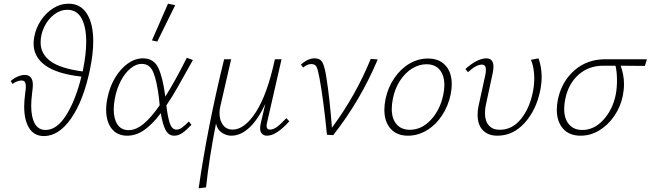

<svg xmlns="http://www.w3.org/2000/svg" viewBox="-20 -731 3524 1040"><path d="M485 -507Q485 -439 467 -353Q432 -186 365.5 -90Q299 6 218 6Q165 6 138 -37Q111 -80 111 -154Q111 -182 116 -222Q120 -250 120 -263Q120 -279 114.5 -287Q109 -295 96 -295Q86 -295 72.5 -290Q59 -285 48 -276L38 -292Q55 -307 75 -316Q95 -325 114 -325Q158 -325 158 -271Q158 -256 154 -228Q149 -186 149 -158Q149 -96 168.5 -61.5Q188 -27 227 -27Q288 -27 338.5 -107Q389 -187 421 -316Q288 -331 225 -377Q162 -423 162 -494Q162 -510 165 -528Q173 -576 200 -618Q227 -660 267 -685.5Q307 -711 352 -711Q416 -711 450.5 -657Q485 -603 485 -507ZM447 -504Q447 -586 421.5 -632Q396 -678 345 -678Q307 -678 273.5 -652.5Q240 -627 220 -586Q200 -545 200 -501Q200 -439 253.5 -399.5Q307 -360 428 -344Q428 -347 430 -355Q447 -440 447 -504Z M1003 -73 1017 -55Q992 -28 969.5 -12Q947 4 924 4Q892 4 876 -28.5Q860 -61 851 -118Q805 -57 761 -26.5Q717 4 669 4Q615 4 585 -34Q555 -72 555 -136Q555 -168 562 -200Q574 -261 603.5 -310Q633 -359 672.5 -387Q712 -415 754 -415Q813 -415 837.5 -363Q862 -311 875 -211V-207Q928 -291 992 -418L1025 -406Q971 -309 941 -256.5Q911 -204 881 -160Q889 -94 900.5 -61.5Q912 -29 936 -29Q951 -29 965.5 -39.5Q980 -50 1003 -73ZM845 -161 841 -200Q830 -291 811 -338Q792 -385 748 -385Q717 -385 687.5 -361Q658 -337 635 -294Q612 -251 602 -197Q596 -166 596 -138Q596 -87 616.5 -56.5Q637 -26 677 -26Q716 -26 757.5 -60Q799 -94 845 -161ZM803 -512 890 -711 929 -703 832 -506Z M1547 -74Q1477 4 1427 4Q1409 4 1399 -6.5Q1389 -17 1389 -36Q1389 -48 1392 -61L1417 -168Q1377 -82 1330 -39Q1283 4 1233 4Q1207 4 1182 -12Q1157 -28 1150 -62Q1113 125 1096 284L1056 289Q1105 -49 1194 -410H1232L1173 -153Q1169 -137 1169 -118Q1169 -79 1188 -54Q1207 -29 1240 -29Q1305 -29 1366.5 -124.5Q1428 -220 1469 -410H1505L1427 -69Q1424 -57 1424 -49Q1424 -29 1442 -29Q1461 -29 1481 -44Q1501 -59 1531 -91Z M2026 -409Q1932 -186 1785 1L1751 -1Q1733 -185 1711 -306Q1702 -354 1694.5 -369Q1687 -384 1666 -384Q1644 -384 1622 -365L1610 -381Q1647 -415 1684 -415Q1715 -415 1727 -392Q1739 -369 1748 -311Q1766 -197 1778 -39Q1908 -215 1988 -412Z M2062 -136Q2062 -163 2068 -193Q2081 -257 2115.5 -307.5Q2150 -358 2197.5 -386Q2245 -414 2298 -414Q2359 -414 2393 -376.5Q2427 -339 2427 -275Q2427 -249 2421 -219Q2408 -157 2374.5 -106Q2341 -55 2292.5 -25.5Q2244 4 2190 4Q2129 4 2095.5 -34Q2062 -72 2062 -136ZM2381 -217Q2387 -246 2387 -270Q2387 -322 2362 -352.5Q2337 -383 2290 -383Q2250 -383 2212.5 -360Q2175 -337 2147 -294.5Q2119 -252 2108 -196Q2102 -166 2102 -141Q2102 -88 2128 -58Q2154 -28 2200 -28Q2264 -28 2314 -82Q2364 -136 2381 -217Z M2567 -109Q2567 -135 2572 -156L2609 -326Q2612 -338 2612 -354Q2612 -381 2590 -381Q2559 -381 2515 -340L2501 -357Q2530 -384 2560 -399.5Q2590 -415 2614 -415Q2653 -415 2653 -369Q2653 -358 2649 -336L2612 -164Q2607 -143 2607 -118Q2607 -75 2628 -51.5Q2649 -28 2687 -28Q2754 -28 2801 -85.5Q2848 -143 2866 -231Q2874 -271 2874 -305Q2874 -364 2856 -407L2897 -415Q2914 -367 2914 -314Q2914 -280 2906 -240Q2885 -136 2822.5 -66Q2760 4 2674 4Q2624 4 2595.5 -25.5Q2567 -55 2567 -109Z M3473 -374Q3430 -375 3342 -375Q3360 -325 3360 -275Q3360 -244 3353 -210Q3341 -152 3307.5 -103Q3274 -54 3226.5 -25Q3179 4 3125 4Q3063 4 3029.5 -34.5Q2996 -73 2996 -137Q2996 -163 3002 -193Q3023 -290 3091 -349.5Q3159 -409 3255 -410H3484ZM3322 -296Q3322 -341 3314 -375H3247Q3169 -375 3114 -326.5Q3059 -278 3042 -195Q3036 -167 3036 -141Q3036 -88 3062 -57.5Q3088 -27 3134 -27Q3198 -27 3248 -81.5Q3298 -136 3315 -217Q3322 -252 3322 -296Z"/></svg>

Font: Ysabeau Light
Style: Italic
Weight: 300
Italic angle: -12°
Designer: Christian Thalmann (Catharsis Fonts)
Version: Version 0.003